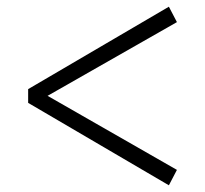

<svg xmlns="http://www.w3.org/2000/svg" viewBox="-20 -645 613 573"><path d="M64 -338 484 -92 508 -138 122 -359 508 -579 484 -625 64 -379Z"/></svg>

Font: Kiri Minchoo Light
Style: Regular
Weight: 300
Designer: Ryoko NISHIZUKA 西塚涼子 (kana & ideographs); Frank Grießhammer (Latin, Greek & Cyrillic);
akenotsuki.com/eyeben/fonts/ (U+
Foundry: Adobe
akenotsuki.com/eyeben/fonts/
Version: Version 4.002;hotconv 1.0.119;makeotfexe 2.5.65604